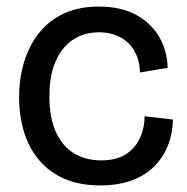

<svg xmlns="http://www.w3.org/2000/svg" viewBox="-20 -550 567 583"><path d="M285 13Q222 13 176 -7Q130 -27 99 -63.5Q68 -100 53 -149Q38 -198 38 -255Q38 -313 53.5 -363Q69 -413 99.5 -451Q130 -489 175 -509.5Q220 -530 280 -530Q348 -530 394 -504.5Q440 -479 464 -437Q488 -395 489 -344L405 -330Q404 -367 388.5 -394.5Q373 -422 345 -437Q317 -452 280 -452Q249 -452 222 -440.5Q195 -429 174.5 -405.5Q154 -382 142 -345.5Q130 -309 130 -258Q130 -192 150 -148.5Q170 -105 205.5 -84Q241 -63 287 -63Q332 -63 361 -81Q390 -99 404.5 -130Q419 -161 419 -197L505 -187Q504 -142 488.5 -105Q473 -68 445 -41.5Q417 -15 376.5 -1Q336 13 285 13Z"/></svg>

Font: Bricolage Grotesque 72pt
Style: Regular
Weight: 400
Version: Version 1.001;gftools[0.9.33.dev8+g029e19f]